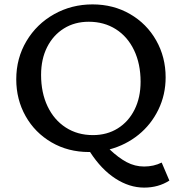

<svg xmlns="http://www.w3.org/2000/svg" viewBox="-20 -685 827 874"><path d="M751 137Q701 169 636 169Q569 169 505 127.5Q441 86 390 7H385Q290 7 214.5 -37Q139 -81 96.5 -156.5Q54 -232 54 -324Q54 -420 100.5 -498Q147 -576 226.5 -620.5Q306 -665 401 -665Q496 -665 572 -621Q648 -577 691 -501Q734 -425 734 -333Q734 -254 701 -186Q668 -118 610.5 -71.5Q553 -25 479 -5Q519 33 556.5 53Q594 73 636 73Q680 73 716 55ZM403 -70Q467 -70 516 -100.5Q565 -131 592.5 -186Q620 -241 620 -313Q620 -394 590.5 -456Q561 -518 507.5 -552Q454 -586 384 -586Q320 -586 271 -555.5Q222 -525 194.5 -470.5Q167 -416 167 -344Q167 -263 196.5 -201Q226 -139 279.5 -104.5Q333 -70 403 -70Z"/></svg>

Font: Ysabeau Semibold
Style: Regular
Weight: 600
Designer: Christian Thalmann (Catharsis Fonts)
Version: Version 0.003